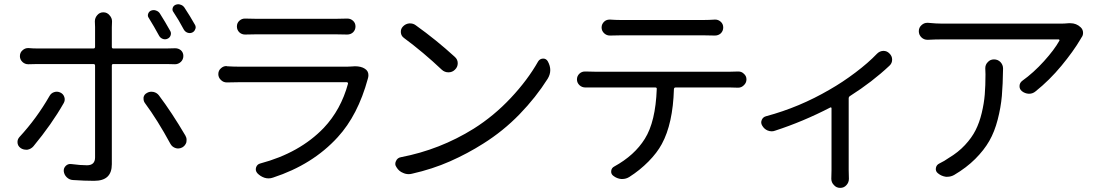

<svg xmlns="http://www.w3.org/2000/svg" viewBox="-20 -831 5319 928"><path d="M921.9 -711.9Q925.8 -706.1 925.8 -699.2Q925.8 -694.3 923.8 -690.4Q919.9 -678.7 909.2 -673.8Q898.4 -668.9 886.7 -672.9Q875 -676.8 868.2 -688.5Q842.8 -736.3 818.4 -772.5Q811.5 -781.2 814.5 -792Q817.4 -802.7 828.1 -807.6Q835 -810.5 841.8 -810.5Q846.7 -810.5 851.6 -808.6Q863.3 -805.7 871.1 -794.9Q899.4 -752 921.9 -711.9ZM802.7 -681.6Q808.6 -671.9 804.7 -660.2Q800.8 -648.4 789.1 -643.6Q778.3 -638.7 766.6 -643.1Q754.9 -647.5 749 -658.2Q724.6 -703.1 699.2 -744.1Q692.4 -752.9 695.8 -763.7Q699.2 -774.4 709 -779.3Q715.8 -782.2 722.7 -782.2Q728.5 -782.2 733.4 -780.3Q746.1 -776.4 752.9 -765.6Q778.3 -725.6 802.7 -681.6ZM218.8 -366.2Q226.6 -380.9 241.7 -385.7Q256.8 -390.6 271.5 -383.8Q286.1 -377 291 -361.8Q295.9 -346.7 288.1 -333Q230.5 -231.4 141.6 -124Q129.9 -110.4 112.3 -107.4Q109.4 -107.4 106.4 -107.4Q91.8 -107.4 80.1 -115.2Q64.5 -126 64.5 -144.5Q64.5 -158.2 74.2 -168.9Q157.2 -258.8 218.8 -366.2ZM785.2 -521.5H527.3Q520.5 -521.5 520.5 -513.7V-37.1Q520.5 2.9 499.5 22.9Q478.5 43 434.6 43Q388.7 43 332 39.1Q315.4 38.1 302.7 25.9Q290 13.7 288.1 -3.9Q287.1 -18.6 297.9 -29.3Q308.6 -40 324.2 -38.1Q369.1 -32.2 400.4 -32.2Q439.5 -32.2 439.5 -70.3V-513.7Q439.5 -521.5 431.6 -521.5H161.1Q139.6 -521.5 118.2 -520.5Q117.2 -520.5 116.2 -520.5Q100.6 -520.5 88.9 -531.2Q76.2 -543 76.2 -559.6Q76.2 -577.1 88.9 -587.9Q100.6 -598.6 115.2 -598.6Q117.2 -598.6 118.2 -598.6Q139.6 -596.7 161.1 -596.7H431.6Q439.5 -596.7 439.5 -604.5V-700.2L438.5 -727.5Q438.5 -744.1 449.2 -756.8Q460.9 -771.5 479.5 -771.5Q498 -771.5 509.8 -756.8Q521.5 -744.1 521.5 -727.5L520.5 -699.2V-604.5Q520.5 -596.7 527.3 -596.7H784.2Q805.7 -596.7 825.2 -597.7Q826.2 -597.7 827.1 -597.7Q842.8 -597.7 854.5 -587.9Q866.2 -577.1 866.2 -560.5Q866.2 -543.9 854.5 -532.2Q841.8 -520.5 826.2 -520.5Q825.2 -520.5 825.2 -520.5Q810.5 -521.5 785.2 -521.5ZM679.7 -334Q673.8 -342.8 673.8 -353.5Q673.8 -356.4 673.8 -360.4Q676.8 -375 690.4 -381.8Q700.2 -387.7 711.9 -387.7Q716.8 -387.7 721.7 -386.7Q738.3 -382.8 748 -370.1Q810.5 -287.1 876 -175.8Q881.8 -166 881.8 -155.3Q881.8 -149.4 880.9 -143.6Q876 -127 860.4 -118.2Q850.6 -113.3 840.8 -113.3Q835 -113.3 829.1 -115.2Q812.5 -120.1 803.7 -135.7Q741.2 -251 679.7 -334Z M1681.6 -509.8Q1688.5 -510.7 1695.3 -510.7Q1725.6 -510.7 1743.2 -499Q1760.7 -488.3 1760.7 -467.8Q1760.7 -459 1757.8 -450.2Q1710 -274.4 1612.3 -168Q1491.2 -35.2 1299.8 27.3Q1289.1 31.2 1278.3 31.2Q1268.6 31.2 1258.8 28.3Q1238.3 21.5 1223.6 5.9Q1212.9 -6.8 1217.8 -22Q1222.7 -37.1 1238.3 -41Q1428.7 -91.8 1544.9 -212.9Q1627.9 -300.8 1662.1 -426.8Q1662.1 -429.7 1660.6 -431.6Q1659.2 -433.6 1656.2 -433.6H1132.8Q1109.4 -433.6 1077.1 -432.6Q1077.1 -432.6 1076.2 -432.6Q1059.6 -432.6 1047.9 -444.3Q1035.2 -456.1 1035.2 -472.7Q1035.2 -490.2 1047.9 -501Q1059.6 -511.7 1074.2 -511.7Q1076.2 -511.7 1077.1 -510.7Q1107.4 -508.8 1132.8 -508.8H1659.2Q1671.9 -508.8 1681.6 -509.8ZM1166 -664.1Q1165 -664.1 1164.1 -664.1Q1148.4 -664.1 1136.7 -674.8Q1125 -686.5 1125 -703.1Q1125 -719.7 1136.7 -730.5Q1148.4 -741.2 1163.1 -741.2Q1165 -741.2 1166 -741.2Q1186.5 -740.2 1214.8 -740.2H1607.4Q1635.7 -740.2 1657.2 -741.2Q1658.2 -741.2 1659.2 -741.2Q1674.8 -741.2 1686.5 -730.5Q1698.2 -719.7 1698.2 -703.1Q1698.2 -686.5 1686.5 -674.8Q1674.8 -664.1 1658.2 -664.1Q1658.2 -664.1 1657.2 -664.1Q1632.8 -665 1606.4 -665H1214.8Q1189.5 -665 1166 -664.1Z M1932.6 -647.5Q1918.9 -657.2 1917.5 -673.8Q1916 -690.4 1926.8 -702.1Q1939.5 -715.8 1957 -717.8Q1960 -717.8 1962.9 -717.8Q1977.5 -717.8 1989.3 -709Q2088.9 -637.7 2177.7 -556.6Q2192.4 -543.9 2192.4 -525.4Q2192.4 -506.8 2178.7 -494.1Q2166 -481.4 2147.5 -481.4Q2128.9 -481.4 2115.2 -494.1Q2026.4 -578.1 1932.6 -647.5ZM1970.7 8.8Q1962.9 10.7 1955.1 10.7Q1941.4 10.7 1928.7 4.9Q1908.2 -2.9 1896.5 -22.5Q1890.6 -30.3 1890.6 -39.1Q1890.6 -45.9 1893.6 -51.8Q1900.4 -68.4 1918 -71.3Q2106.4 -107.4 2269.5 -209Q2367.2 -270.5 2448.7 -357.4Q2530.3 -444.3 2581.1 -534.2Q2588.9 -546.9 2604.5 -547.9Q2604.5 -547.9 2605.5 -547.9Q2620.1 -547.9 2627.9 -534.2Q2639.6 -512.7 2639.6 -492.2Q2639.6 -470.7 2627 -450.2Q2570.3 -360.4 2491.2 -278.8Q2412.1 -197.3 2315.4 -136.7Q2240.2 -88.9 2155.3 -51.3Q2070.3 -13.7 1970.7 8.8Z M3382.8 -660.2H2978.5Q2953.1 -660.2 2929.7 -659.2Q2928.7 -659.2 2927.7 -659.2Q2912.1 -659.2 2900.4 -669.9Q2887.7 -681.6 2887.7 -698.2Q2887.7 -714.8 2900.4 -726.6Q2911.1 -736.3 2925.8 -736.3Q2927.7 -736.3 2929.7 -736.3Q2955.1 -734.4 2977.5 -734.4H3382.8Q3407.2 -734.4 3434.6 -736.3Q3436.5 -736.3 3437.5 -736.3Q3452.1 -736.3 3463.9 -725.6Q3475.6 -714.8 3475.6 -698.2Q3475.6 -681.6 3463.9 -669.9Q3452.1 -659.2 3435.5 -659.2Q3435.5 -659.2 3434.6 -659.2Q3408.2 -660.2 3382.8 -660.2ZM2855.5 -484.4H3509.8Q3528.3 -484.4 3546.9 -485.4Q3547.9 -485.4 3548.8 -485.4Q3564.5 -485.4 3575.2 -474.6Q3587.9 -463.9 3587.9 -447.3Q3587.9 -430.7 3575.2 -418.9Q3563.5 -407.2 3547.9 -407.2Q3546.9 -407.2 3545.9 -407.2Q3525.4 -408.2 3509.8 -408.2H3245.1Q3238.3 -408.2 3237.3 -400.4Q3232.4 -233.4 3178.7 -134.8Q3156.2 -92.8 3114.3 -50.3Q3072.3 -7.8 3021.5 24.4Q3005.9 34.2 2987.3 34.2Q2985.4 34.2 2982.4 34.2Q2961.9 32.2 2945.3 19.5Q2932.6 10.7 2934.1 -4.4Q2935.5 -19.5 2949.2 -26.4Q3046.9 -80.1 3096.7 -160.2Q3148.4 -242.2 3154.3 -400.4Q3155.3 -408.2 3147.5 -408.2H2855.5Q2825.2 -408.2 2810.5 -408.2Q2809.6 -408.2 2809.6 -408.2Q2793 -408.2 2781.2 -418.9Q2768.6 -430.7 2768.6 -447.3Q2768.6 -463.9 2781.2 -475.6Q2792 -485.4 2807.6 -485.4Q2808.6 -485.4 2810.5 -485.4Q2833 -484.4 2855.5 -484.4Z M4218.8 -571.3Q4231.4 -584 4248 -585Q4250 -585 4251 -585Q4266.6 -585 4278.3 -573.2Q4292 -560.5 4292 -543Q4292 -525.4 4279.3 -513.7Q4196.3 -435.5 4088.9 -367.2Q4082 -363.3 4082 -355.5V-8.8L4083 33.2Q4083 50.8 4071.3 63.5Q4059.6 77.1 4041 77.1Q4022.5 77.1 4010.7 63.5Q3998 50.8 3998 33.2L3999 -8.8V-307.6Q3999 -310.5 3997.1 -311.5Q3995.1 -312.5 3993.2 -311.5Q3861.3 -243.2 3725.6 -199.2Q3717.8 -196.3 3710 -196.3Q3700.2 -196.3 3690.4 -200.2Q3673.8 -207 3664.1 -223.6Q3659.2 -231.4 3659.2 -239.3Q3659.2 -245.1 3662.1 -252Q3668 -265.6 3683.6 -269.5Q3843.8 -312.5 3989.3 -397.5Q4052.7 -433.6 4114.7 -480.5Q4176.8 -527.3 4218.8 -571.3Z M4742.2 -501Q4742.2 -518.6 4753.9 -530.3Q4765.6 -543.9 4784.2 -543.9Q4802.7 -543.9 4815.4 -531.2Q4828.1 -517.6 4828.1 -500Q4828.1 -499 4828.1 -499Q4827.1 -422.9 4822.3 -367.2Q4817.4 -311.5 4802.2 -252.9Q4787.1 -194.3 4761.7 -149.9Q4736.3 -105.5 4693.8 -63Q4651.4 -20.5 4591.8 14.6Q4576.2 23.4 4558.6 23.4Q4554.7 23.4 4551.8 23.4Q4530.3 20.5 4513.7 6.8Q4501 -2.9 4503.4 -18.6Q4505.9 -34.2 4520.5 -41Q4544.9 -52.7 4565.4 -67.4Q4611.3 -94.7 4644 -129.9Q4676.8 -165 4695.3 -201.7Q4713.9 -238.3 4725.1 -285.2Q4736.3 -332 4739.7 -374.5Q4743.2 -417 4743.2 -471.7ZM5145.5 -718.8Q5149.4 -718.8 5153.3 -718.8Q5182.6 -718.8 5203.1 -699.2Q5214.8 -688.5 5214.8 -671.9Q5214.8 -659.2 5207 -649.4Q5203.1 -643.6 5201.2 -639.6Q5168 -583 5110.4 -513.2Q5052.7 -443.4 4985.4 -389.6Q4971.7 -377.9 4954.1 -377.9Q4953.1 -377.9 4952.1 -377.9Q4933.6 -378.9 4918.9 -390.6Q4907.2 -400.4 4907.7 -415.5Q4908.2 -430.7 4920.9 -440.4Q4975.6 -479.5 5025.9 -535.2Q5076.2 -590.8 5100.6 -634.8Q5101.6 -636.7 5100.1 -638.7Q5098.6 -640.6 5096.7 -640.6H4535.2Q4501 -640.6 4465.8 -638.7Q4463.9 -638.7 4462.9 -638.7Q4446.3 -638.7 4434.6 -649.4Q4420.9 -662.1 4420.9 -680.2Q4420.9 -698.2 4434.6 -710Q4446.3 -720.7 4461.9 -720.7Q4463.9 -720.7 4465.8 -720.7Q4504.9 -716.8 4535.2 -716.8H5108.4Q5123 -716.8 5145.5 -718.8Z"/></svg>

Font: Gen Jyuu Gothic P Regular
Style: Regular
Weight: 400
Designer: [Source Han Sans]
Ryoko NISHIZUKA  (kana & ideographs); Paul D. Hunt (Latin, Greek & Cyrillic); Wenlong ZHANG  (bopomofo
Version: Version 1.002.20150607